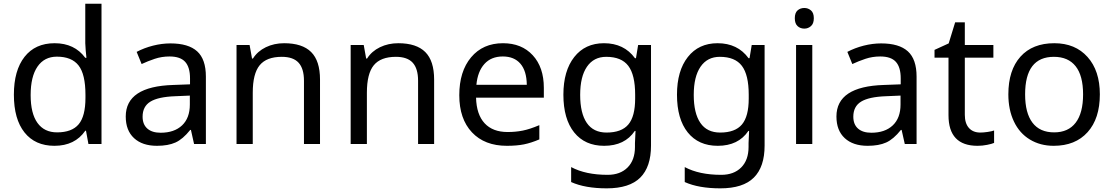

<svg xmlns="http://www.w3.org/2000/svg" viewBox="-20 -780 6032 1040"><path d="M274.9 9.8Q170.4 9.8 112.8 -62.5Q55.2 -134.8 55.2 -267.1Q55.2 -398.4 113 -472.2Q170.9 -545.9 275.9 -545.9Q383.8 -545.9 441.9 -466.8H448.2Q446.8 -476.6 444.3 -506.1Q441.9 -535.6 441.9 -545.9V-759.8H529.8V0H459L445.8 -71.8H441.9Q385.7 9.8 274.9 9.8ZM289.1 -63Q369.1 -63 406 -106.7Q442.9 -150.4 442.9 -250V-266.1Q442.9 -377.9 405.5 -425.5Q368.2 -473.1 288.1 -473.1Q220.2 -473.1 183.1 -419.2Q146 -365.2 146 -265.1Q146 -165.5 182.9 -114.3Q219.7 -63 289.1 -63Z M1031.2 0 1014.2 -76.2H1010.3Q970.2 -25.9 930.4 -8.1Q890.6 9.8 830.1 9.8Q751 9.8 706.1 -31.7Q661.1 -73.2 661.1 -148.9Q661.1 -312 918.5 -319.8L1009.3 -323.2V-355Q1009.3 -416 982.9 -445.1Q956.5 -474.1 898.4 -474.1Q856 -474.1 818.1 -461.4Q780.3 -448.7 747.1 -433.1L720.2 -499Q760.7 -520.5 808.6 -532.7Q856.4 -544.9 903.3 -544.9Q1000.5 -544.9 1047.9 -502Q1095.2 -459 1095.2 -365.2V0ZM850.1 -61Q923.8 -61 966.1 -100.8Q1008.3 -140.6 1008.3 -213.9V-262.2L929.2 -258.8Q836.9 -255.4 794.7 -229.5Q752.4 -203.6 752.4 -147.9Q752.4 -106 778.1 -83.5Q803.7 -61 850.1 -61Z M1626.5 0V-342.8Q1626.5 -408.2 1597.4 -440.2Q1568.4 -472.2 1506.3 -472.2Q1423.8 -472.2 1386.5 -426.5Q1349.1 -380.9 1349.1 -277.8V0H1261.2V-536.1H1332L1345.2 -462.9H1350.1Q1375 -502.4 1419.9 -524.2Q1464.8 -545.9 1519 -545.9Q1617.7 -545.9 1665.5 -498Q1713.4 -450.2 1713.4 -349.1V0Z M2244.6 0V-342.8Q2244.6 -408.2 2215.6 -440.2Q2186.5 -472.2 2124.5 -472.2Q2042 -472.2 2004.6 -426.5Q1967.3 -380.9 1967.3 -277.8V0H1879.4V-536.1H1950.2L1963.4 -462.9H1968.3Q1993.2 -502.4 2038.1 -524.2Q2083 -545.9 2137.2 -545.9Q2235.8 -545.9 2283.7 -498Q2331.5 -450.2 2331.5 -349.1V0Z M2725.6 9.8Q2605 9.8 2536.4 -63.2Q2467.8 -136.2 2467.8 -264.2Q2467.8 -393.1 2531.7 -469.5Q2595.7 -545.9 2704.6 -545.9Q2805.7 -545.9 2865.7 -480.7Q2925.8 -415.5 2925.8 -304.2V-251H2558.6Q2561 -159.7 2605 -112.3Q2648.9 -64.9 2729.5 -64.9Q2772.5 -64.9 2811 -72.5Q2849.6 -80.1 2901.4 -102.1V-24.9Q2856.9 -5.9 2817.9 2Q2778.8 9.8 2725.6 9.8ZM2703.6 -474.1Q2640.6 -474.1 2604 -433.6Q2567.4 -393.1 2560.5 -320.8H2833.5Q2832.5 -396 2798.8 -435.1Q2765.1 -474.1 2703.6 -474.1Z M3265.6 -62Q3346.7 -62 3383.5 -105.7Q3420.4 -149.4 3420.4 -246.1V-267.1Q3420.4 -374.5 3383.3 -423.3Q3346.2 -472.2 3263.7 -472.2Q3196.3 -472.2 3159.4 -418.7Q3122.6 -365.2 3122.6 -266.1Q3122.6 -166.5 3158.4 -114.3Q3194.3 -62 3265.6 -62ZM3419.4 -4.9 3422.4 -70.8H3418.5Q3364.3 9.8 3252.4 9.8Q3148.4 9.8 3090.1 -62.7Q3031.7 -135.3 3031.7 -267.1Q3031.7 -396.5 3090.6 -471.2Q3149.4 -545.9 3251.5 -545.9Q3360.4 -545.9 3419.4 -464.8H3424.8L3436.5 -536.1H3506.3V8.8Q3506.3 124 3448 182.1Q3389.6 240.2 3266.6 240.2Q3149.4 240.2 3073.7 206.1V125Q3151.9 167 3271.5 167Q3339.8 167 3379.6 127Q3419.4 86.9 3419.4 16.1Z M3880.9 -62Q3961.9 -62 3998.8 -105.7Q4035.6 -149.4 4035.6 -246.1V-267.1Q4035.6 -374.5 3998.5 -423.3Q3961.4 -472.2 3878.9 -472.2Q3811.5 -472.2 3774.7 -418.7Q3737.8 -365.2 3737.8 -266.1Q3737.8 -166.5 3773.7 -114.3Q3809.6 -62 3880.9 -62ZM4034.7 -4.9 4037.6 -70.8H4033.7Q3979.5 9.8 3867.7 9.8Q3763.7 9.8 3705.3 -62.7Q3647 -135.3 3647 -267.1Q3647 -396.5 3705.8 -471.2Q3764.6 -545.9 3866.7 -545.9Q3975.6 -545.9 4034.7 -464.8H4040L4051.8 -536.1H4121.6V8.8Q4121.6 124 4063.2 182.1Q4004.9 240.2 3881.8 240.2Q3764.6 240.2 3689 206.1V125Q3767.1 167 3886.7 167Q3955.1 167 3994.9 127Q4034.7 86.9 4034.7 16.1Z M4379.9 0H4292V-536.1H4379.9ZM4285.2 -681.2Q4285.2 -710.4 4300 -723.6Q4314.9 -736.8 4336.9 -736.8Q4357.4 -736.8 4372.8 -723.6Q4388.2 -710.4 4388.2 -681.2Q4388.2 -652.3 4372.8 -638.7Q4357.4 -625 4336.9 -625Q4314.9 -625 4300 -638.7Q4285.2 -652.3 4285.2 -681.2Z M4880.9 0 4863.8 -76.2H4859.9Q4819.8 -25.9 4780 -8.1Q4740.2 9.8 4679.7 9.8Q4600.6 9.8 4555.7 -31.7Q4510.7 -73.2 4510.7 -148.9Q4510.7 -312 4768.1 -319.8L4858.9 -323.2V-355Q4858.9 -416 4832.5 -445.1Q4806.2 -474.1 4748 -474.1Q4705.6 -474.1 4667.7 -461.4Q4629.9 -448.7 4596.7 -433.1L4569.8 -499Q4610.4 -520.5 4658.2 -532.7Q4706.1 -544.9 4752.9 -544.9Q4850.1 -544.9 4897.5 -502Q4944.8 -459 4944.8 -365.2V0ZM4699.7 -61Q4773.4 -61 4815.7 -100.8Q4857.9 -140.6 4857.9 -213.9V-262.2L4778.8 -258.8Q4686.5 -255.4 4644.3 -229.5Q4602.1 -203.6 4602.1 -147.9Q4602.1 -106 4627.7 -83.5Q4653.3 -61 4699.7 -61Z M5290 -62Q5307.1 -62 5330.1 -65.4Q5353 -68.8 5364.7 -73.2V-5.9Q5352.5 -0.5 5326.9 4.6Q5301.3 9.8 5274.9 9.8Q5117.7 9.8 5117.7 -155.8V-467.8H5042V-509.8L5118.7 -544.9L5153.8 -659.2H5206.1V-536.1H5360.8V-467.8H5206.1V-158.2Q5206.1 -111.8 5228.3 -86.9Q5250.5 -62 5290 -62Z M5937.5 -269Q5937.5 -137.7 5871.1 -64Q5804.7 9.8 5687.5 9.8Q5614.7 9.8 5558.6 -24.2Q5502.4 -58.1 5472.2 -121.6Q5441.9 -185.1 5441.9 -269Q5441.9 -399.9 5507.3 -472.9Q5572.8 -545.9 5690.9 -545.9Q5804.2 -545.9 5870.8 -471.4Q5937.5 -397 5937.5 -269ZM5532.7 -269Q5532.7 -168 5572.5 -115.5Q5612.3 -63 5689.9 -63Q5766.6 -63 5806.6 -115.5Q5846.7 -168 5846.7 -269Q5846.7 -370.1 5806.4 -421.1Q5766.1 -472.2 5688.5 -472.2Q5532.7 -472.2 5532.7 -269Z"/></svg>

Font: Noto Sans Historic
Style: Regular
Weight: 400
Designer: Monotype Design Team
Foundry: Monotype Imaging Inc.
Version: Version 0.71 uh